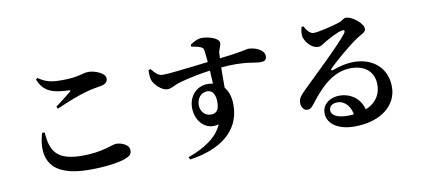

<svg xmlns="http://www.w3.org/2000/svg" viewBox="-77 -1080 3153 1432"><g transform="rotate(-10 1500.0 -364.0)"><path d="M509.4 20C624.9 20 724.9 6.8 779.6 -12.3C823.3 -28.3 834.8 -40.7 834.8 -72.6C834.8 -114.8 774 -136.5 737.2 -136.5C709.4 -136.5 630 -92.5 476.8 -92.5C279.2 -92.5 237.6 -171.6 228 -312.5L208.2 -312.3C152.7 -119.5 217.1 20 509.4 20ZM346.7 -485.4 356.3 -469.9C445 -509.5 534.4 -543.7 594.2 -559.1C631 -569.4 668.9 -575.3 700.8 -581C736.8 -587.9 752.9 -603.2 752.9 -630.8C752.9 -668.9 675.8 -700.4 628.2 -700.4C580.1 -700.4 554.4 -673.7 422.5 -673.7C341.5 -673.7 301.7 -683.1 244.4 -722.2L232.8 -711.9C272.3 -606.6 357.6 -594 461.3 -590C473.4 -589.2 474.4 -586.2 465.6 -578.5C436.5 -555 385.6 -513.5 346.7 -485.4Z M1253 55.9 1261.5 74.9C1480.7 44 1650.2 -62.7 1650.2 -270.1C1650.2 -369.4 1606.1 -456.9 1485.7 -456.9C1403.7 -456.9 1342.2 -390.1 1342.2 -302C1342.2 -201.4 1415.7 -117.7 1516.3 -146.3C1477.4 -52.2 1375.5 12.1 1253 55.9ZM1472.1 -228.3C1426.1 -228.3 1395 -267.1 1395 -312.3C1395 -364.7 1428.2 -404.2 1475 -404.2C1517.3 -404.2 1535.6 -364.4 1535.6 -314.6C1535.6 -256.9 1519.5 -228.3 1472.1 -228.3ZM1185.4 -470.4C1220.1 -470.4 1240.6 -491.4 1288.2 -505.1C1348.1 -522.1 1462.6 -549.1 1598.7 -560.7C1791 -577.8 1855.5 -548.9 1901.1 -548.9C1931.4 -548.9 1951 -554 1951 -587.9C1951 -634.4 1884.3 -663.2 1831 -663.2C1814.3 -663.2 1793 -649.4 1580 -625.8C1496.8 -617 1225.5 -581.2 1171.9 -582.7C1137.2 -583.4 1121.6 -600.2 1086.3 -641.2L1071.2 -634.6C1070.3 -612.7 1070.3 -585.1 1076.6 -562.8C1087.6 -523.1 1145.7 -470.4 1185.4 -470.4ZM1528.6 -418.4 1609.2 -340.6C1605.8 -443.1 1608.9 -624.6 1613.3 -671.6C1615.8 -696.1 1633 -717.1 1633 -744.2C1633 -776.9 1560.8 -803 1504.2 -803C1471 -803 1437.6 -783.8 1414.3 -766.9L1415.8 -752.6C1443.6 -748.2 1467.6 -743.1 1484.5 -735.8C1500.5 -728.8 1505.5 -722.4 1507.9 -705C1517.8 -637.7 1527.9 -456.3 1528.6 -418.4Z M2511.6 45.5C2718 45.5 2836.9 -61.6 2837.7 -195.7C2838.8 -345.8 2726.4 -429.6 2591.3 -429.6C2513.7 -429.6 2457.4 -407 2423.9 -396.5C2413.7 -393.2 2407.8 -400.5 2418.6 -411.3C2456.7 -450.7 2579.8 -556.6 2645.7 -600.1C2678.8 -623.1 2714.3 -631.3 2714.3 -659.5C2714.3 -701.6 2635 -764.8 2587.9 -764.8C2566.7 -764.8 2567.1 -750 2528 -737.2C2474.3 -720.1 2369.2 -694.6 2332.6 -694.6C2306.6 -694.6 2282.3 -724.2 2265.4 -756.3L2251.3 -754.7C2244.9 -730.4 2242 -712.8 2243.3 -690.1C2246 -654.6 2291.4 -586.5 2349.9 -586.5C2371.2 -586.5 2387.9 -602.3 2406.9 -613.6C2445.3 -635.9 2506.5 -669.6 2543.8 -676.3C2559.7 -679.1 2570.2 -671.7 2553.3 -649.7C2501 -579.3 2291.1 -380.8 2193 -284.7C2159.7 -253.1 2144.2 -230.6 2142.5 -203.5C2140 -166 2162.2 -139.7 2184.4 -138.9C2208.5 -138.2 2219.2 -146.6 2243.3 -178.1C2328 -288 2423.7 -387.9 2560.5 -387.9C2675.6 -387.9 2734.6 -320.4 2733.5 -231.9C2733 -131.9 2661.1 -42.4 2475.5 -42.4C2399 -42.4 2353.3 -66.2 2353.3 -103.9C2353.3 -134.7 2377.7 -154.2 2415.6 -154.2C2473.9 -154.2 2516.3 -104.6 2525.3 -30.6L2619.6 -48.3C2601.9 -158 2513.5 -201.1 2441.6 -201.1C2367.5 -201.1 2308.5 -158.2 2308.5 -91.9C2308.5 -5.5 2395.1 45.5 2511.6 45.5Z"/></g></svg>

Font: Source Han Serif TW VF
Style: Regular
Weight: 250
Designer: Ryoko NISHIZUKA 西塚涼子 (kana & ideographs); Frank Grießhammer (Latin, Greek & Cyrillic); Wenlong ZHANG 张文龙 (bopomofo); San
Foundry: Adobe
Version: Version 2.002;hotconv 1.1.0;makeotfexe 2.6.0